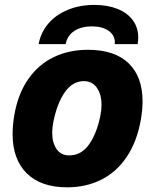

<svg xmlns="http://www.w3.org/2000/svg" viewBox="-20 -766 640 800"><path d="M373.5 -745.5Q428.5 -745.5 470 -728.8Q511.5 -712 533.8 -681.2Q556 -650.5 556 -609.5Q556 -598 553.5 -582H458Q458.5 -585 458.5 -590Q458.5 -619 432.8 -637.5Q407 -656 364 -656Q317.5 -656 288.8 -636.5Q260 -617 253.5 -582H141Q149.5 -630 180.8 -667Q212 -704 261.8 -724.8Q311.5 -745.5 373.5 -745.5ZM32.5 -208Q32.5 -246 40 -288.5Q55.5 -376 97.8 -436.5Q140 -497 203.5 -527.8Q267 -558.5 346.5 -558.5Q457.5 -558.5 515.8 -502.5Q574 -446.5 574 -343.5Q574 -307 566.5 -265.5Q550.5 -176 508.5 -113Q466.5 -50 403 -17.8Q339.5 14.5 259.5 14.5Q151 14.5 91.8 -43.5Q32.5 -101.5 32.5 -208ZM398 -283Q403 -306 403 -328.5Q403 -373 383.5 -400.5Q364 -428 329.5 -428Q283 -428 250.8 -382.8Q218.5 -337.5 202.5 -259Q197.5 -232.5 197.5 -213.5Q197.5 -171 215.8 -144.8Q234 -118.5 268.5 -118.5Q318 -118.5 350.2 -163Q382.5 -207.5 398 -283Z"/></svg>

Font: JuliaMono Black
Style: Italic
Weight: 900
Italic angle: -9°
Monospace: yes
Designer: cormullion
Foundry: corm
Version: Version 0.057; ttfautohint (v1.8.4)